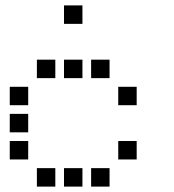

<svg xmlns="http://www.w3.org/2000/svg" viewBox="-20 -704 640 708"><path d="M217 -684Q216 -684 216 -684Q216 -684 216 -683V-617Q216 -616 216 -616Q216 -616 217 -616H283Q284 -616 284 -616Q284 -616 284 -617V-683Q284 -684 284 -684Q284 -684 283 -684ZM117 -484Q116 -484 116 -484Q116 -484 116 -483V-417Q116 -416 116 -416Q116 -416 117 -416H183Q184 -416 184 -416Q184 -416 184 -417V-483Q184 -484 184 -484Q184 -484 183 -484ZM217 -484Q216 -484 216 -484Q216 -484 216 -483V-417Q216 -416 216 -416Q216 -416 217 -416H283Q284 -416 284 -416Q284 -416 284 -417V-483Q284 -484 284 -484Q284 -484 283 -484ZM317 -484Q316 -484 316 -484Q316 -484 316 -483V-417Q316 -416 316 -416Q316 -416 317 -416H383Q384 -416 384 -416Q384 -416 384 -417V-483Q384 -484 384 -484Q384 -484 383 -484ZM17 -384Q16 -384 16 -384Q16 -384 16 -383V-317Q16 -316 16 -316Q16 -316 17 -316H83Q84 -316 84 -316Q84 -316 84 -317V-383Q84 -384 84 -384Q84 -384 83 -384ZM417 -384Q416 -384 416 -384Q416 -384 416 -383V-317Q416 -316 416 -316Q416 -316 417 -316H483Q484 -316 484 -316Q484 -316 484 -317V-383Q484 -384 484 -384Q484 -384 483 -384ZM17 -284Q16 -284 16 -284Q16 -284 16 -283V-217Q16 -216 16 -216Q16 -216 17 -216H83Q84 -216 84 -216Q84 -216 84 -217V-283Q84 -284 84 -284Q84 -284 83 -284ZM17 -184Q16 -184 16 -184Q16 -184 16 -183V-117Q16 -116 16 -116Q16 -116 17 -116H83Q84 -116 84 -116Q84 -116 84 -117V-183Q84 -184 84 -184Q84 -184 83 -184ZM417 -184Q416 -184 416 -184Q416 -184 416 -183V-117Q416 -116 416 -116Q416 -116 417 -116H483Q484 -116 484 -116Q484 -116 484 -117V-183Q484 -184 484 -184Q484 -184 483 -184ZM117 -84Q116 -84 116 -84Q116 -84 116 -83V-17Q116 -16 116 -16Q116 -16 117 -16H183Q184 -16 184 -16Q184 -16 184 -17V-83Q184 -84 184 -84Q184 -84 183 -84ZM217 -84Q216 -84 216 -84Q216 -84 216 -83V-17Q216 -16 216 -16Q216 -16 217 -16H283Q284 -16 284 -16Q284 -16 284 -17V-83Q284 -84 284 -84Q284 -84 283 -84ZM317 -84Q316 -84 316 -84Q316 -84 316 -83V-17Q316 -16 316 -16Q316 -16 317 -16H383Q384 -16 384 -16Q384 -16 384 -17V-83Q384 -84 384 -84Q384 -84 383 -84Z"/></svg>

Font: Doto SemiBold
Style: Regular
Weight: 600
Monospace: yes
Version: Version 1.000